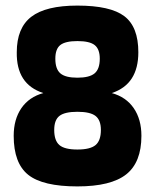

<svg xmlns="http://www.w3.org/2000/svg" viewBox="-20 -657 555 687"><path d="M486 -171Q486 -76 431.5 -33Q377 10 257 10Q133 10 81 -31.5Q29 -73 29 -171Q29 -230 56.5 -270Q84 -310 135 -324Q86 -340 62.5 -376.5Q39 -413 40 -470Q40 -557 92 -597Q144 -637 257 -637Q375 -637 425 -599Q475 -561 475 -470Q475 -413 451.5 -376.5Q428 -340 380 -324Q431 -310 458.5 -270Q486 -230 486 -171ZM337 -447Q337 -481 319 -495.5Q301 -510 257 -510Q214 -510 196 -496Q178 -482 178 -447Q178 -410 196 -394.5Q214 -379 257 -379Q300 -379 318.5 -394.5Q337 -410 337 -447ZM341 -192Q341 -227 322 -242Q303 -257 257 -257Q212 -257 193 -242.5Q174 -228 174 -192Q174 -154 192.5 -138Q211 -122 257 -122Q303 -122 322 -138Q341 -154 341 -192Z"/></svg>

Font: Blinker
Style: Bold
Weight: 700
Designer: Juergen Huber
Foundry: supertype
Version: Version 1.015;PS 1.15;hotconv 1.0.88;makeotf.lib2.5.647800; 